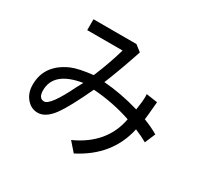

<svg xmlns="http://www.w3.org/2000/svg" viewBox="-172 -1005 1343 1286"><g transform="rotate(30 500.0 -361.5)"><path d="M752.9 -404.3Q763.7 -470.7 763.7 -510.7Q763.7 -514.6 762.7 -528.3L849.6 -515.6Q846.7 -491.2 840.8 -418.9Q839.8 -407.2 835.9 -376Q897.5 -352.5 947.3 -323.2L913.1 -242.2Q875 -264.6 818.4 -288.1Q768.6 -57.6 538.1 60.5Q505.9 23.4 477.5 -8.8Q697.3 -108.4 736.3 -318.4Q595.7 -366.2 441.4 -377Q358.4 -200.2 309.6 -132.8Q252.9 -54.7 191.4 -54.7Q141.6 -54.7 107.4 -93.8Q69.3 -135.7 69.3 -202.1Q69.3 -355.5 227.5 -425.8Q282.2 -449.2 391.6 -460.9Q443.4 -584 476.6 -700.2H203.1V-784.2H535.2L583 -747.1L572.3 -714.8Q518.6 -556.6 476.6 -456.1Q609.4 -446.3 752.9 -404.3ZM357.4 -380.9Q148.4 -346.7 148.4 -204.1Q148.4 -141.6 191.4 -141.6Q238.3 -141.6 331.1 -332Q341.8 -353.5 357.4 -380.9Z"/></g></svg>

Font: MotoyaLCedar
Style: W3 mono
Weight: 400
Version: Version 1.01